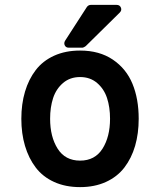

<svg xmlns="http://www.w3.org/2000/svg" viewBox="-20 -745 658 782"><path d="M306.2 -539.1Q384.8 -539.1 439.5 -502.2Q494.1 -465.3 519.5 -403.8Q544.9 -342.3 544.9 -261.2Q544.9 -201.2 530.3 -150.9Q515.6 -100.6 486.6 -62.7Q457.5 -24.9 411.4 -3.9Q365.2 17.1 306.2 17.1Q246.6 17.1 200.4 -3.9Q154.3 -24.9 125.5 -62.7Q96.7 -100.6 81.8 -150.9Q66.9 -201.2 66.9 -261.2Q66.9 -321.3 81.8 -371.6Q96.7 -421.9 125.5 -459.5Q154.3 -497.1 200.4 -518.1Q246.6 -539.1 306.2 -539.1ZM184.1 -261.2Q184.1 -188 214.8 -139.4Q245.6 -90.8 306.2 -90.8Q366.7 -90.8 397.5 -139.4Q428.2 -188 428.2 -261.2Q428.2 -308.1 416 -345.5Q403.8 -382.8 375.5 -407Q347.2 -431.2 306.2 -431.2Q265.1 -431.2 236.8 -407Q208.5 -382.8 196.3 -345.5Q184.1 -308.1 184.1 -261.2ZM259.8 -550.8Q248.5 -550.8 243.9 -560.1Q239.3 -569.3 245.1 -579.1L334 -716.8Q340.3 -725.1 350.1 -725.1H455.1Q467.8 -725.1 472.4 -714.1Q477.1 -703.1 467.8 -693.8L329.1 -557.1Q327.6 -555.7 322.8 -553.2Q317.9 -550.8 315.9 -550.8Z"/></svg>

Font: Fragment Mono
Style: Bold
Weight: 700
Designer: Wei Huang based on Nimbus Sans by URW Studio, based on Helvetica by Max Miedinger.
Foundry: Wei Huang
Version: Version 1.011